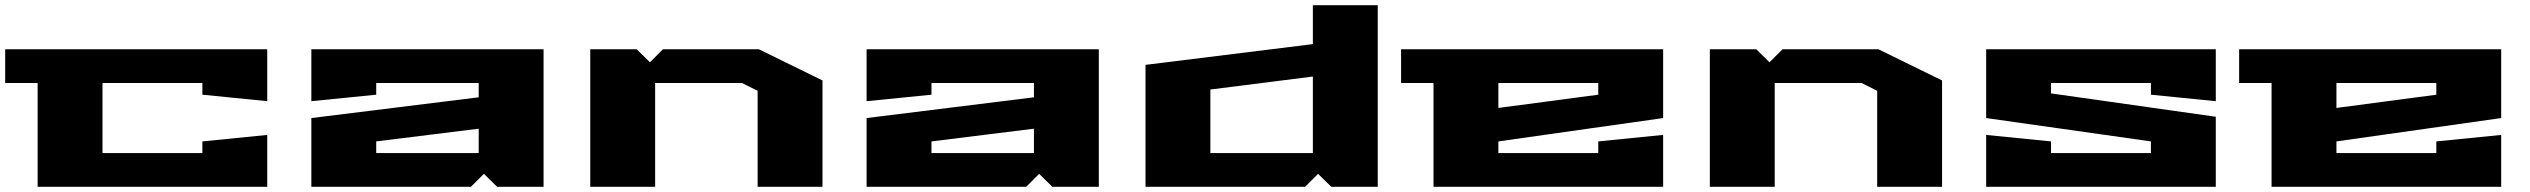

<svg xmlns="http://www.w3.org/2000/svg" viewBox="-20 -720 9750 740"><path d="M0 -400V-530H1010V-330L760 -355V-400H375V-130H760V-175L1010 -200V0H125V-400Z M1180 0V-265L1825 -345V-400H1430V-355L1180 -330V-530H2075V0H1896L1845 -50L1795 0ZM1430 -130H1825V-224L1430 -175Z M2255 0V-530H2434L2485 -480L2535 -530H2905L3150 -410V0H2900V-370L2840 -400H2505V0Z M3320 0V-265L3965 -345V-400H3570V-355L3320 -330V-530H4215V0H4036L3985 -50L3935 0ZM3570 -130H3965V-224L3570 -175Z M4395 0V-470L5040 -550V-700H5290V0H5111L5060 -50L5010 0ZM4645 -130H5040V-425L4645 -375Z M5380 -400V-530H6390V-265L5755 -175V-130H6140V-175L6390 -200V0H5505V-400ZM5755 -304 6140 -355V-400H5755Z M6570 0V-530H6749L6800 -480L6850 -530H7220L7465 -410V0H7215V-370L7155 -400H6820V0Z M7635 0V-200L7885 -175V-130H8270V-175L7635 -265V-530H8520V-330L8270 -355V-400H7885V-360L8520 -270V0Z M8610 -400V-530H9620V-265L8985 -175V-130H9370V-175L9620 -200V0H8735V-400ZM8985 -304 9370 -355V-400H8985Z"/></svg>

Font: Stalinist One
Style: Regular
Weight: 400
Designer: Jovanny Lemonad
Foundry: Alexey Maslov, Jovanny Lemonad
Version: Version 3.004